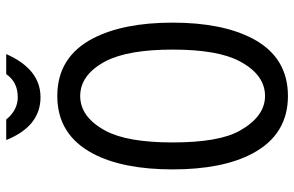

<svg xmlns="http://www.w3.org/2000/svg" viewBox="-186 -763 958 626"><g transform="rotate(-90 293.0 -450.0)"><path d="M149.4 -908.7H216.3Q247.1 -871.1 289.1 -871.1Q338.4 -871.1 364.3 -908.7H429.7Q380.4 -796.9 289.1 -796.9Q194.3 -796.9 149.4 -908.7ZM293 -64.9Q362.3 -64.9 406.2 -147.5Q444.3 -218.8 444.3 -366.2Q444.3 -511.7 406.2 -585Q362.3 -667.5 293 -667.5Q224.1 -667.5 179.7 -585Q141.6 -514.2 141.6 -366.2Q141.6 -215.3 179.7 -147.5Q226.1 -64.9 293 -64.9ZM293 9.8Q167 9.8 105.5 -106Q53.7 -203.6 53.7 -366.2Q53.7 -528.8 105.5 -626.5Q167 -742.2 293 -742.2Q419.9 -742.2 480.5 -626.5Q532.2 -527.3 532.2 -366.2Q532.2 -205.1 480.5 -106Q419.9 9.8 293 9.8Z"/></g></svg>

Font: Consola Mono
Style: Book
Weight: 400
Monospace: yes
Designer: Wojciech Kalinowski "wmk69" (wmk69@o2.pl)
Foundry: Wojciech Kalinowski "wmk69" (wmk69@o2.pl)
Version: Version 2.1.0